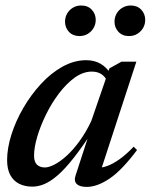

<svg xmlns="http://www.w3.org/2000/svg" viewBox="-20 -686 562 716"><path d="M261.5 -30.5 317 -201H328Q287 -138 254.5 -96.8Q222 -55.5 195 -32.2Q168 -9 145.2 0.5Q122.5 10 100.5 10Q72.5 10 51.2 -0.8Q30 -11.5 18.2 -33.5Q6.5 -55.5 6.5 -89Q6.5 -133 22.5 -183.8Q38.5 -234.5 67 -283.5Q95.5 -332.5 132.8 -373Q170 -413.5 213.2 -437.5Q256.5 -461.5 301.5 -461.5Q332 -461.5 355 -448.2Q378 -435 396 -406.5L380 -382.5Q373 -399.5 358.5 -409.2Q344 -419 322.5 -419Q290 -419 259 -396.8Q228 -374.5 200.2 -338Q172.5 -301.5 151.8 -259.2Q131 -217 119 -176.5Q107 -136 107 -106Q107 -82 118 -71.8Q129 -61.5 147.5 -61.5Q162.5 -61.5 184 -72.8Q205.5 -84 229.8 -106.2Q254 -128.5 277.5 -161Q301 -193.5 320.5 -235L388 -431L433 -456H488.5L352.5 -39.5L340.5 -61Q357.5 -59 379.2 -66.8Q401 -74.5 426.2 -92.5Q451.5 -110.5 478.5 -139L491 -126.5Q434.5 -51 388.5 -20Q342.5 11 303.5 11Q277 11 266 0Q255 -11 261.5 -30.5ZM276.5 -551.5Q252 -551.5 237.2 -567.2Q222.5 -583 222.5 -605Q222.5 -621.5 230.2 -635.2Q238 -649 251.8 -657.2Q265.5 -665.5 283 -665.5Q307.5 -665.5 322.2 -649.8Q337 -634 337 -612Q337 -595.5 329.2 -582Q321.5 -568.5 307.8 -560Q294 -551.5 276.5 -551.5ZM461 -551.5Q436.5 -551.5 421.8 -567.2Q407 -583 407 -605Q407 -621.5 414.8 -635.2Q422.5 -649 436.5 -657.2Q450.5 -665.5 467.5 -665.5Q492 -665.5 506.8 -649.8Q521.5 -634 521.5 -612Q521.5 -595.5 513.8 -582Q506 -568.5 492.5 -560Q479 -551.5 461 -551.5Z"/></svg>

Font: Newsreader 36pt Medium
Style: Italic
Weight: 500
Italic angle: -17°
Designer: Hugues Gentile
Foundry: Production Type
Version: Version 1.003